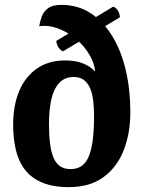

<svg xmlns="http://www.w3.org/2000/svg" viewBox="-20 -754 589 788"><path d="M263 14Q197 14 152.5 -5Q108 -24 82 -58Q56 -92 45 -139Q34 -186 34 -242Q34 -322 59 -381Q84 -440 132 -473Q180 -506 247 -506Q289 -506 318.5 -494.5Q348 -483 366.5 -464.5Q385 -446 393 -425L372 -446Q370 -489 349 -526Q328 -563 296 -590.5Q264 -618 228.5 -633Q193 -648 163 -648Q156 -648 150.5 -647.5Q145 -647 141 -646Q144 -666 151.5 -686.5Q159 -707 177.5 -720.5Q196 -734 232 -734Q300 -734 352.5 -699.5Q405 -665 441.5 -604.5Q478 -544 496.5 -464.5Q515 -385 515 -294Q515 -207 487.5 -137Q460 -67 404 -26.5Q348 14 263 14ZM270 -60Q304 -60 325 -81.5Q346 -103 356 -151Q366 -199 366 -277Q366 -312 362.5 -341.5Q359 -371 349.5 -392.5Q340 -414 324 -426Q308 -438 282 -438Q245 -438 222.5 -413Q200 -388 190.5 -345Q181 -302 181 -247Q181 -199 185.5 -164Q190 -129 200 -106Q210 -83 227 -71.5Q244 -60 270 -60ZM211 -586 445 -727Q470 -715 472 -683L238 -543Q214 -557 211 -586Z"/></svg>

Font: Arima Thin
Style: Bold
Weight: 700
Version: Version 1.100